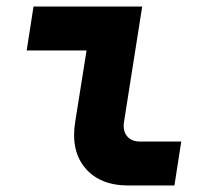

<svg xmlns="http://www.w3.org/2000/svg" viewBox="-20 -570 640 590"><path d="M375 0Q287 0 242 -53.5Q197 -107 211 -195L246 -415H62L83 -550H417L361 -195Q357 -168 370.5 -151.5Q384 -135 411 -135H537L516 0Z"/></svg>

Font: JetBrains Mono ExtraBold
Style: Italic
Weight: 800
Italic angle: -9°
Monospace: yes
Designer: Philipp Nurullin, Konstantin Bulenkov
Foundry: JetBrains
Version: Version 2.305; ttfautohint (v1.8.4.7-5d5b)